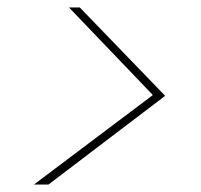

<svg xmlns="http://www.w3.org/2000/svg" viewBox="-20 -608 540 515"><path d="M71 -113 390 -353 165 -588H194L423 -351L110 -113Z"/></svg>

Font: DM Sans 24pt Thin
Style: Italic
Weight: 250
Italic angle: -10°
Designer: Colophon Foundry, Jonny Pinhorn
Foundry: Colophon Foundry
Version: Version 4.004;gftools[0.9.30]